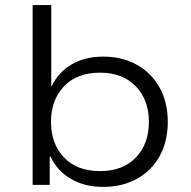

<svg xmlns="http://www.w3.org/2000/svg" viewBox="-20 -725 751 753"><path d="M384 8Q312 8 258 -23.5Q204 -55 178 -111H175V0H108V-705H181V-387H183Q208 -441 260.5 -472Q313 -503 385 -503Q460 -503 517.5 -470.5Q575 -438 606.5 -380.5Q638 -323 638 -247Q638 -171 606.5 -113.5Q575 -56 517.5 -24Q460 8 384 8ZM372 -54Q462 -54 513 -107.5Q564 -161 564 -247Q564 -333 512.5 -386.5Q461 -440 372 -440Q282 -440 231 -386.5Q180 -333 180 -247Q180 -161 231 -107.5Q282 -54 372 -54Z"/></svg>

Font: Nunito Sans 7pt SemiExpanded Light
Style: Regular
Weight: 300
Width: 6
Designer: Vernon Adams
Foundry: Vernon Adams
Version: Version 3.101;gftools[0.9.27]